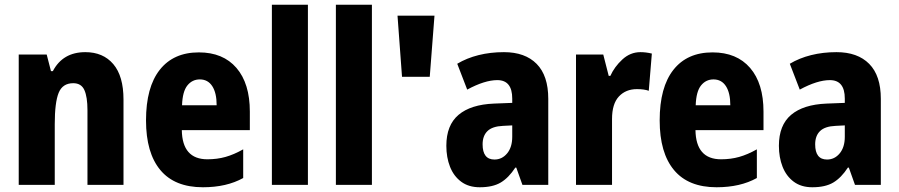

<svg xmlns="http://www.w3.org/2000/svg" viewBox="-20 -780 3793 810"><path d="M340 -560Q415 -560 458 -509.5Q501 -459 501 -360V0H349V-315Q349 -371 336 -400Q323 -429 289 -429Q244 -429 227.5 -388.5Q211 -348 211 -256V0H59V-550H177L195 -480H203Q245 -560 340 -560Z M819 -559Q921 -559 977.5 -493.5Q1034 -428 1034 -309V-231H747Q749 -108 855 -108Q896 -108 931.5 -118Q967 -128 1006 -150V-29Q936 10 836 10Q717 10 656.5 -62.5Q596 -135 596 -272Q596 -412 654 -485.5Q712 -559 819 -559ZM823 -445Q791 -445 770.5 -419.5Q750 -394 748 -336H894Q894 -388 875.5 -416.5Q857 -445 823 -445Z M1279 0H1127V-760H1279Z M1549 0H1397V-760H1549Z M1813 -714 1793 -456H1676L1657 -714Z M2106 -560Q2195 -560 2244 -510.5Q2293 -461 2293 -363V0H2184L2158 -73H2154Q2126 -30 2092.5 -10Q2059 10 2004 10Q1957 10 1925.5 -13.5Q1894 -37 1878.5 -76.5Q1863 -116 1863 -165Q1863 -252 1914.5 -295.5Q1966 -339 2064 -343L2141 -346V-364Q2141 -442 2078 -442Q2025 -442 1951 -402L1909 -511Q1949 -535 1999 -547.5Q2049 -560 2106 -560ZM2102 -249Q2057 -247 2036.5 -227Q2016 -207 2016 -171Q2016 -107 2066 -107Q2098 -107 2119.5 -133Q2141 -159 2141 -203V-251Z M2682 -560Q2705 -560 2730 -554L2717 -397Q2698 -404 2667 -404Q2620 -404 2591 -373Q2562 -342 2562 -278V0H2410V-550H2525L2548 -460H2555Q2572 -498 2605.5 -529Q2639 -560 2682 -560Z M2986 -559Q3088 -559 3144.5 -493.5Q3201 -428 3201 -309V-231H2914Q2916 -108 3022 -108Q3063 -108 3098.5 -118Q3134 -128 3173 -150V-29Q3103 10 3003 10Q2884 10 2823.5 -62.5Q2763 -135 2763 -272Q2763 -412 2821 -485.5Q2879 -559 2986 -559ZM2990 -445Q2958 -445 2937.5 -419.5Q2917 -394 2915 -336H3061Q3061 -388 3042.5 -416.5Q3024 -445 2990 -445Z M3509 -560Q3598 -560 3647 -510.5Q3696 -461 3696 -363V0H3587L3561 -73H3557Q3529 -30 3495.5 -10Q3462 10 3407 10Q3360 10 3328.5 -13.5Q3297 -37 3281.5 -76.5Q3266 -116 3266 -165Q3266 -252 3317.5 -295.5Q3369 -339 3467 -343L3544 -346V-364Q3544 -442 3481 -442Q3428 -442 3354 -402L3312 -511Q3352 -535 3402 -547.5Q3452 -560 3509 -560ZM3505 -249Q3460 -247 3439.5 -227Q3419 -207 3419 -171Q3419 -107 3469 -107Q3501 -107 3522.5 -133Q3544 -159 3544 -203V-251Z"/></svg>

Font: Noto Sans Arabic UI Cn XBd
Style: Regular
Weight: 800
Width: 3
Designer: Monotype Design Team, Nadine Chahine and Nizar Qandah
Foundry: Monotype Imaging Inc.
Version: Version 2.010; ttfautohint (v1.8.4.7-5d5b)